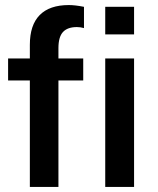

<svg xmlns="http://www.w3.org/2000/svg" viewBox="-20 -739 623 759"><path d="M252 -719Q277 -719 312 -712V-628Q298 -632 284 -632Q247 -632 229 -612.5Q211 -593 211 -549V-508H309V-421H211V0H98V-421H12V-508H98V-562Q98 -640 137 -679.5Q176 -719 252 -719ZM510 -603H396V-712H510ZM510 -508V0H396V-508Z"/></svg>

Font: CST
Style: Medium
Weight: 500
Version: Version 1.00